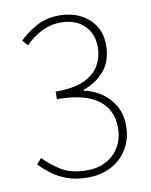

<svg xmlns="http://www.w3.org/2000/svg" viewBox="-85 -802 690 877"><g transform="rotate(-10 260.5 -363.0)"><path d="M253 13Q197 13 156 -2Q115 -17 85 -40Q55 -63 33 -86L56 -112Q88 -78 134 -49Q180 -20 255 -20Q305 -20 343.5 -41Q382 -62 404 -100Q426 -138 426 -189Q426 -241 400 -280.5Q374 -320 318.5 -342Q263 -364 174 -364V-399Q258 -399 307 -421.5Q356 -444 377.5 -482.5Q399 -521 399 -567Q399 -629 359 -667.5Q319 -706 251 -706Q202 -706 159 -683.5Q116 -661 87 -629L64 -655Q99 -689 144.5 -714Q190 -739 251 -739Q303 -739 345.5 -718.5Q388 -698 413 -660Q438 -622 438 -569Q438 -495 398.5 -449.5Q359 -404 301 -385V-381Q345 -372 382 -347Q419 -322 441.5 -282.5Q464 -243 464 -191Q464 -129 436 -83Q408 -37 360.5 -12Q313 13 253 13Z"/></g></svg>

Font: Noto Sans JP Thin Thin
Style: Regular
Weight: 250
Version: Version 2.004-H2;hotconv 1.0.118;makeotfexe 2.5.65603